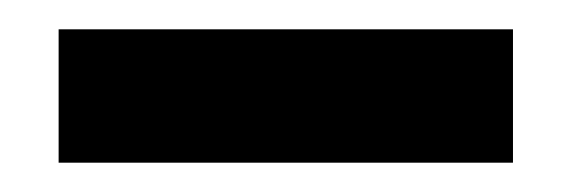

<svg xmlns="http://www.w3.org/2000/svg" viewBox="-20 -5 390 131"><path d="M20 106V15H330V106Z"/></svg>

Font: Inconsolata ExtraCondensed ExtraBold
Style: Regular
Weight: 800
Width: 2
Monospace: yes
Designer: Raph Levien, Cyreal, Brenton Simpson
Foundry: Raph Levien, Cyreal, Google
Version: Version 3.001; ttfautohint (v1.8.2.53-6de2)